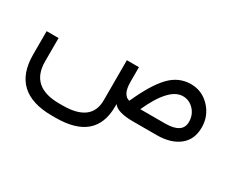

<svg xmlns="http://www.w3.org/2000/svg" viewBox="-95 -671 1413 1184"><g transform="rotate(30 611.5 -79.0)"><path d="M652.8 -203.6Q652.8 -155.8 666.7 -129.6Q680.7 -103.5 705.1 -99.1Q769 -242.7 833 -310.5Q897 -378.4 983.9 -378.4Q1063.5 -378.4 1118.9 -319.8Q1174.3 -261.2 1174.3 -179.2Q1174.3 -92.3 1115 -46.1Q1055.7 0 956.1 0H790Q675.3 0 647 -42.5V-25.4Q647 219.2 363.3 219.2H338.4Q48.8 219.2 48.8 -49.3V-215.8H133.8V-49.8Q133.8 131.8 338.4 131.8H363.3Q566.9 131.8 566.9 -22.9V-308.1H652.8ZM1088.9 -169.4Q1088.9 -220.2 1056.4 -254.6Q1023.9 -289.1 978.5 -289.1Q880.4 -289.1 789.6 -87.9H965.8Q1088.9 -87.9 1088.9 -169.4Z"/></g></svg>

Font: Shabnam FD-WOL
Style: FD-WOL
Weight: 400
Foundry: DejaVu fonts team - Redesigned by Saber Rastikerdar - Based on Vazir font
Version: Version 5.0.1